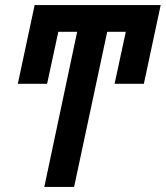

<svg xmlns="http://www.w3.org/2000/svg" viewBox="-20 -734 651 754"><path d="M271 0 401 -609H474L430 -405H545L611 -714H116L50 -405H165L209 -609H283L154 0Z"/></svg>

Font: Noto Sans Display Condensed
Style: Bold Italic
Weight: 700
Width: 3
Designer: Monotype Design team
Foundry: Monotype Imaging Inc.
Version: 1.000